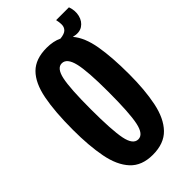

<svg xmlns="http://www.w3.org/2000/svg" viewBox="-230 -793 868 868"><g transform="rotate(-45 204.0 -359.0)"><path d="M198 11Q128 11 89.5 -30.5Q51 -72 36.5 -147.5Q22 -223 22 -324Q22 -440 37 -517Q52 -594 90.5 -632.5Q129 -671 200 -671Q243 -671 274 -656Q302 -659 312.5 -670Q323 -681 323 -697Q323 -713 319 -729H401Q412 -698 405 -670Q398 -642 376 -627.5Q354 -613 319 -622Q354 -581 367 -506Q380 -431 380 -323Q380 -222 364.5 -146.5Q349 -71 309.5 -30Q270 11 198 11ZM201 -85Q233 -85 245 -141Q257 -197 257 -333Q257 -465 244 -519Q231 -573 199 -573Q168 -573 156.5 -519.5Q145 -466 145 -334Q145 -199 156.5 -142Q168 -85 201 -85Z"/></g></svg>

Font: Bricolage Grotesque 96pt Condensed SemiBold
Style: Regular
Weight: 600
Width: 3
Designer: Mathieu Triay
Foundry: Atelier Triay
Version: Version 1.001; ttfautohint (v1.8.4.7-5d5b);gftools[0.9.33.de